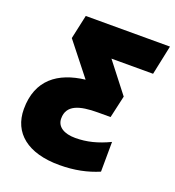

<svg xmlns="http://www.w3.org/2000/svg" viewBox="-132 -818 850 932"><g transform="rotate(20 293.5 -352.0)"><path d="M278 10C356 10 421 -4 480 -29L481 -183C420 -154 366 -140 306 -140C250 -140 210 -162 210 -206C210 -275 272 -294 368 -294H433L459 -409L340 -562H555L587 -714H152L125 -590L257 -423C120 -407 24 -338 24 -187C24 -64 115 10 278 10Z"/></g></svg>

Font: Noto Sans SemiCondensed Black
Style: Italic
Weight: 900
Width: 4
Italic angle: -12°
Designer: Monotype Design Team
Foundry: Monotype Imaging Inc.
Version: Version 2.013